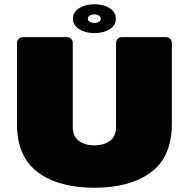

<svg xmlns="http://www.w3.org/2000/svg" viewBox="-20 -875 890 905"><path d="M425 -855Q468 -855 497 -836.5Q526 -818 526 -787Q526 -756 497 -737.5Q468 -719 425 -719Q382 -719 353 -737.5Q324 -756 324 -787Q324 -818 353 -836.5Q382 -855 425 -855ZM425 -767Q438 -767 446.5 -772.5Q455 -778 455 -787Q455 -796 446.5 -801.5Q438 -807 425 -807Q412 -807 403 -801.5Q394 -796 394 -787Q394 -778 403 -772.5Q412 -767 425 -767ZM790 -291V-673Q790 -684 782 -692Q774 -700 763 -700H554Q543 -700 535 -692Q527 -684 527 -673V-275Q527 -234 499.5 -212Q472 -190 425 -190Q378 -190 350.5 -212Q323 -234 323 -275V-673Q323 -684 315 -692Q307 -700 296 -700H87Q76 -700 68 -692Q60 -684 60 -673V-291Q60 -136 158.5 -63Q257 10 425 10Q593 10 691.5 -63Q790 -136 790 -291Z"/></svg>

Font: Rubik Mono One
Style: Regular
Weight: 400
Designer: Hubert and Fischer with Elvire Volk Leonovitch (Cyrillic Expansion: Cyreal)
Foundry: Hubert and Fischer with Elvire Volk Leonovitch
Version: Version 2.000